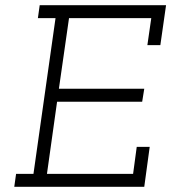

<svg xmlns="http://www.w3.org/2000/svg" viewBox="-20 -720 660 740"><path d="M42 -50 35 0H536L557 -154H507L493 -50H161L200 -328H528L536 -378H207L246 -650H563L548 -546H598L620 -700H133L126 -650H194L109 -50Z"/></svg>

Font: Josefin Slab Thin Medium
Style: Italic
Weight: 500
Italic angle: -12°
Version: Version 2.000